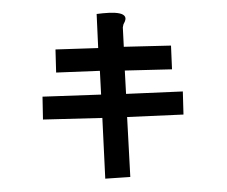

<svg xmlns="http://www.w3.org/2000/svg" viewBox="-55 -791 1110 937"><g transform="rotate(5 500.0 -322.0)"><path d="M574 -226 615 64 494 83 454 -211 166 -178 154 -289 438 -324 422 -439 210 -412 197 -524 404 -549 382 -714Q413 -721 442.5 -725Q472 -729 493 -726.5Q514 -724 521.5 -712.5Q529 -701 517 -676Q516 -673 516 -669Q516 -665 515 -660L528 -566L757 -592L772 -477L543 -451L559 -338L834 -374L847 -262Z"/></g></svg>

Font: D2Coding
Style: Bold
Weight: 700
Monospace: yes
Designer: Yong-Rak Park; Jeong-Hwan Yoon; Sang-Min Lee;
Foundry: NHN Corporation
Version: Version 1.3.2; Build 20180524